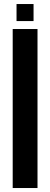

<svg xmlns="http://www.w3.org/2000/svg" viewBox="-20 -946 253 966"><path d="M43.9 0V-800H168.7V0ZM63.2 -840V-925.7H148.8V-840Z"/></svg>

Font: Big Shoulders Stencil Display SC Thin
Style: Regular
Weight: 100
Designer: Patric King
Foundry: XO Type Co
Version: Version 2.001